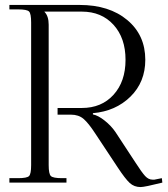

<svg xmlns="http://www.w3.org/2000/svg" viewBox="-20 -739 678 777"><path d="M18 0V-18H53Q89 -18 97.5 -26.5Q106 -35 106 -71V-648Q106 -684 97.5 -692.5Q89 -701 53 -701H18V-719H302Q422 -719 495 -658Q568 -597 568 -497Q568 -407 508 -348Q448 -289 356 -281V-276Q377 -272 403.5 -251Q430 -230 447 -205L527 -83Q554 -41 567.5 -26.5Q581 -12 597 -12H605L635 -18L637 0Q565 18 549 18Q523 18 505 1.5Q487 -15 456 -62L366 -198Q338 -241 318 -258Q298 -275 267 -275H213V-302H311Q391 -302 439.5 -355.5Q488 -409 488 -497Q488 -585 439.5 -638.5Q391 -692 311 -692H160V-691Q177 -674 177 -639V-71Q177 -35 186 -26.5Q195 -18 231 -18H249V0Z"/></svg>

Font: Foglihten068fMac
Style: Regular
Weight: 500
Designer: gluk (gluksza@wp.pl)
Foundry: gluk (gluksza@wp.pl)
Version: Version 0.68